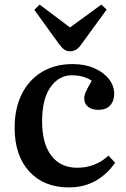

<svg xmlns="http://www.w3.org/2000/svg" viewBox="-20 -805 551 839"><path d="M281 14Q172 14 108 -55.5Q44 -125 44 -247Q44 -331 75 -393.5Q106 -456 163 -490.5Q220 -525 297 -525Q351 -525 392 -507Q433 -489 456 -459.5Q479 -430 479 -395Q479 -364 461.5 -344.5Q444 -325 410 -325Q381 -325 364.5 -338.5Q348 -352 348 -375Q348 -388 355.5 -405Q363 -422 381 -452Q346 -476 294 -476Q237 -476 200.5 -424Q164 -372 164 -275Q164 -177 204.5 -124.5Q245 -72 317 -72Q358 -72 392 -85.5Q426 -99 454 -125L483 -94Q448 -43 397 -14.5Q346 14 281 14ZM287 -581Q272 -581 261.5 -588Q251 -595 237 -614L130 -762L153 -785L286 -685L423 -785L446 -763L333 -608Q322 -593 310.5 -587Q299 -581 287 -581Z"/></svg>

Font: Literata 36pt Medium
Style: Regular
Weight: 500
Designer: Latin by Veronika Burian and Jose Scaglione. Greek by Irene Vlachou. Cyrillic by Vera Evstafieva.
Foundry: TypeTogether
Version: Version 3.002